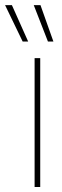

<svg xmlns="http://www.w3.org/2000/svg" viewBox="-73 -748 246 768"><path d="M65.4 -515.6H87.9V0H65.4ZM62 -727.5H88.9L140.6 -582H118.7ZM-52.7 -727.5H-25.4L39.6 -582H17.6Z"/></svg>

Font: Intratopia Thin
Style: Regular
Weight: 100
Designer: Rasmus Andersson
Foundry: rsms
Version: Version 3.000;Glyphs 3.2.3 (3260)